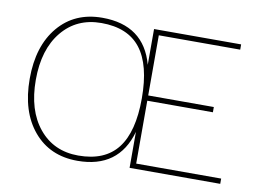

<svg xmlns="http://www.w3.org/2000/svg" viewBox="-74 -780 1204 899"><g transform="rotate(10 528.0 -330.0)"><path d="M618 -25H1022V0H591V-171Q540 10 344 10Q213 10 135.5 -82Q58 -174 58 -330Q58 -486 135.5 -578Q213 -670 344 -670Q542 -670 591 -490V-660H1005V-635H618V-349H930V-324H618ZM344 -15Q470 -15 530.5 -93Q591 -171 591 -330Q591 -489 530.5 -567Q470 -645 344 -645Q227 -645 157 -560Q87 -475 87 -330Q87 -185 157 -100Q227 -15 344 -15Z"/></g></svg>

Font: Elaine Sans ExtraLight
Style: Regular
Weight: 275
Designer: Wei Huang
Foundry: Wei Huang
Version: Version 2.001;December 24, 2019;FontCreator 12.0.0.2547 64-b